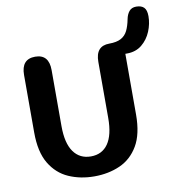

<svg xmlns="http://www.w3.org/2000/svg" viewBox="-86 -854 879 943"><g transform="rotate(-10 353.5 -382.0)"><path d="M309.5 10.5Q239.5 10.5 181.8 -15Q124 -40.5 89.5 -98.2Q55 -156 55 -253V-540Q55 -619 124 -619Q192.5 -619 192.5 -540V-260.5Q192.5 -175.5 223.2 -132.2Q254 -89 309.5 -89Q365.5 -89 395.5 -132.2Q425.5 -175.5 425.5 -260.5V-540Q425.5 -619 494 -619Q531 -619 552.8 -630.8Q574.5 -642.5 585.8 -665.5Q597 -688.5 603.5 -722Q608 -745 620.2 -760Q632.5 -775 655.5 -775Q681 -775 694 -762Q707 -749 707 -718.5Q707 -680.5 691.5 -643Q676 -605.5 645.8 -580.8Q615.5 -556 571 -556H563V-253Q563 -156 529 -98.2Q495 -40.5 437.5 -15Q380 10.5 309.5 10.5Z"/></g></svg>

Font: Sono ExtraLight Monospace SemiBold
Style: Regular
Weight: 600
Version: Version 2.112